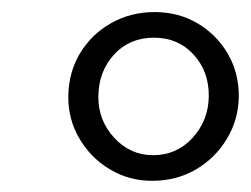

<svg xmlns="http://www.w3.org/2000/svg" viewBox="-20 -812 426 326"><path d="M238.5 -505Q199 -505 166.5 -524.5Q134 -544 114.8 -576.8Q95.5 -609.5 96 -648.5Q96.5 -689.5 116 -721.8Q135.5 -754 168.8 -772.8Q202 -791.5 242.5 -791.5Q283 -791.5 315.2 -772.5Q347.5 -753.5 366.5 -721.2Q385.5 -689 385.5 -648.5Q385 -609 365.2 -576.2Q345.5 -543.5 312.5 -524.2Q279.5 -505 238.5 -505ZM240 -548.5Q280 -548.5 307 -578Q334 -607.5 334.5 -648.5Q335 -690.5 308.8 -719.2Q282.5 -748 241.5 -748Q200 -748 173.8 -719.5Q147.5 -691 147 -648.5Q146.5 -608 173.8 -578.2Q201 -548.5 240 -548.5Z"/></svg>

Font: Merriweather 96pt Medium
Style: Italic
Weight: 500
Italic angle: -7.8°
Version: Version 2.101